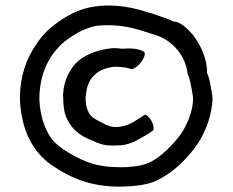

<svg xmlns="http://www.w3.org/2000/svg" viewBox="-20 -718 852 702"><path d="M53 -353C58 -243 99 -163 168 -115C242 -64 326 -28 454 -37C511 -41 544 -49 585 -76C631 -103 687 -163 713 -209C737 -252 754 -299 757 -355C757 -362 756 -373 753 -387C748 -417 746 -431 737 -451C738 -506 712 -555 685 -591C668 -611 638 -641 614 -639C594 -650 556 -661 535 -669L523 -672C489 -684 446 -694 402 -697C316 -702 259 -682 205 -646C165 -619 137 -594 112 -555C76 -503 54 -440 53 -366ZM124 -354V-365C127 -449 156 -507 201 -553C221 -572 262 -600 289 -610C315 -621 334 -626 370 -626C445 -626 489 -609 551 -589C611 -570 660 -513 666 -447C670 -440 673 -431 675 -421C677 -412 686 -369 686 -356C684 -312 670 -277 651 -243C630 -207 581 -156 545 -134C514 -115 486 -110 444 -107C434 -107 421 -106 407 -107C399 -107 390 -108 382 -108C325 -113 290 -127 248 -150C224 -163 198 -179 180 -198C147 -231 126 -293 124 -354ZM211 -364C211 -345 213 -322 216 -309C229 -255 270 -220 321 -203C337 -194 361 -186 385 -186C398 -185 412 -187 424 -187C463 -191 492 -212 514 -224C526 -231 534 -237 541 -242C545 -263 528 -292 511 -299C478 -280 440 -244 382 -256C378 -258 373 -260 367 -262C351 -271 334 -278 320 -288C302 -302 293 -328 293 -358C293 -361 293 -365 294 -369C294 -372 294 -374 295 -377C301 -436 340 -469 400 -474C411 -474 422 -473 432 -472C448 -470 454 -466 464 -465C475 -470 485 -477 493 -487C501 -498 511 -511 509 -526C502 -534 475 -544 432 -540H424C411 -542 406 -542 392 -542C343 -537 298 -522 266 -495C237 -470 213 -424 211 -376C211 -372 210 -368 211 -364Z"/></svg>

Font: Hussar Pisanka
Style: Regular
Weight: 400
Designer: Robert Jablonski
Foundry: Cannot Into Space Fonts
Version: Version 1.070